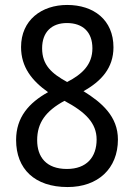

<svg xmlns="http://www.w3.org/2000/svg" viewBox="-20 -745 540 775"><path d="M253 10C375 10 456 -64 456 -182C456 -275 391 -331 317 -377C389 -417 438 -471 438 -554C438 -665 358 -725 251 -725C148 -725 65 -664 65 -555C65 -474 109 -419 174 -373C97 -330 45 -272 45 -180C45 -63 120 10 253 10ZM251 -414C189 -448 150 -482 150 -550C150 -616 189 -652 250 -652C314 -652 353 -616 353 -550C353 -485 313 -446 251 -414ZM250 -63C167 -63 130 -111 130 -179C130 -250 165 -297 240 -338C325 -293 370 -248 370 -182C370 -111 330 -63 250 -63Z"/></svg>

Font: Noto Sans Gurmukhi UI SemiCondensed
Style: Regular
Weight: 400
Width: 4
Designer: Jelle Bosma - Monotype Design Team
Foundry: Monotype Imaging Inc.
Version: Version 2.004